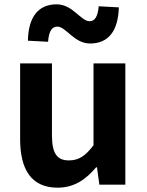

<svg xmlns="http://www.w3.org/2000/svg" viewBox="-20 -853 677 887"><path d="M396 -652C481 -652 526 -710 529 -819L436 -824C432 -778 419 -755 394 -755C353 -755 316 -833 242 -833C157 -833 111 -775 109 -665L202 -660C206 -708 219 -730 245 -730C285 -730 322 -652 396 -652ZM246 14C322 14 376 -23 424 -80H428L439 0H559V-560H412V-182C374 -132 344 -112 298 -112C244 -112 220 -143 220 -229V-560H73V-210C73 -70 125 14 246 14Z"/></svg>

Font: Noto Sans JP
Style: Bold
Weight: 700
Designer: Ryoko NISHIZUKA  (kana, bopomofo & ideographs); Paul D. Hunt (Latin, Greek & Cyrillic); Sandoll Communications , Soo-you
Foundry: Adobe
Version: Version 2.002;hotconv 1.0.116;makeotfexe 2.5.65601